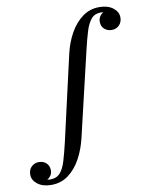

<svg xmlns="http://www.w3.org/2000/svg" viewBox="-298 -837 923 1174"><g transform="rotate(-10 163.0 -250.0)"><path d="M154.5 11.5Q138.5 78.5 107.8 135Q77 191.5 31.2 225.8Q-14.5 260 -75.5 260Q-128.5 260 -160.5 235.2Q-192.5 210.5 -192.5 176Q-192.5 144.5 -173.2 126.8Q-154 109 -128 109Q-100 109 -81.8 126Q-63.5 143 -63.5 171Q-63.5 189.5 -72.8 203Q-82 216.5 -95 224.5Q-85.5 226 -76 226Q-37 226 -15 201Q7 176 21 129.5Q35 83 50 19L171 -511.5Q186.5 -579 218 -635.5Q249.5 -692 295.5 -726Q341.5 -760 400 -760Q453.5 -760 485.5 -735.2Q517.5 -710.5 517.5 -676Q517.5 -646 499 -627.5Q480.5 -609 453 -609Q425.5 -609 407 -625.8Q388.5 -642.5 388.5 -671Q388.5 -689.5 397.5 -703.2Q406.5 -717 420.5 -724.5Q412 -726 404 -726Q366.5 -726 344.8 -700.5Q323 -675 308.5 -628Q294 -581 279 -517Z"/></g></svg>

Font: Bodoni* 06pt Medium
Style: Italic
Weight: 500
Italic angle: -13°
Version: Version 2.3